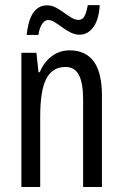

<svg xmlns="http://www.w3.org/2000/svg" viewBox="-20 -747 491 767"><path d="M258.3 -545.9Q321.8 -545.9 354.5 -501.5Q387.2 -457 387.2 -365.2V0H312V-350.1Q312 -415 295.2 -447.3Q278.3 -479.5 242.2 -479.5Q189.5 -479.5 165 -432.6Q140.6 -385.7 140.6 -282.2V0H65.4V-536.1H125.5L133.8 -458.5H138.7Q149.9 -485.4 167.5 -504.9Q185.1 -524.4 208 -535.2Q231 -545.9 258.3 -545.9ZM86.4 -607.4Q88.9 -630.9 94.2 -652.3Q99.6 -673.8 109.1 -690.2Q118.7 -706.5 133.3 -716.1Q147.9 -725.6 168 -725.6Q186.5 -725.6 203.1 -716.8Q219.7 -708 235.4 -696.5Q251 -685.1 265.6 -676.3Q280.3 -667.5 294.4 -667.5Q310.1 -667.5 318.1 -683.6Q326.2 -699.7 330.6 -726.6H378.4Q375 -668.9 353 -638.7Q331.1 -608.4 297.9 -608.4Q279.8 -608.4 262.2 -617.2Q244.6 -626 228.8 -637.7Q212.9 -649.4 198.7 -658.2Q184.6 -667 172.4 -667Q158.7 -667 148.2 -651.4Q137.7 -635.7 133.3 -607.4Z"/></svg>

Font: Open Sans Condensed
Style: Regular
Weight: 400
Width: 3
Designer: Monotype Design Team
Foundry: Monotype Imaging Inc.
Version: Version 3.000